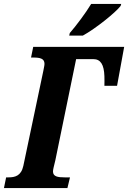

<svg xmlns="http://www.w3.org/2000/svg" viewBox="-40 -951 648 971"><path d="M310 -771H379C443 -806 544 -887 570 -921L573 -931H421C394 -886 346 -822 313 -784ZM-20 0H301L314 -54H287C252 -54 228 -58 228 -84C228 -93 232 -108 240 -141L345 -652H432C469 -652 486 -624 488 -566C489 -547 488 -533 488 -517H552L588 -714H128L117 -660H128C163 -660 185 -655 185 -628C185 -620 182 -609 179 -592L78 -112C67 -61 35 -54 3 -54H-9Z"/></svg>

Font: Noto Serif Condensed Extra
Style: Italic
Weight: 800
Width: 3
Italic angle: -12°
Designer: Monotype Design Team
Foundry: Monotype Imaging Inc.
Version: Version 1.901